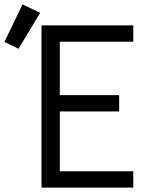

<svg xmlns="http://www.w3.org/2000/svg" viewBox="-92 -850 712 870"><path d="M96 0V-735H512V-661H179V-419H448V-345H179V-74H512V0ZM-8 -629 -72 -660 10 -830 90 -792Z"/></svg>

Font: Iosevka Meiseki Sans
Style: Regular
Weight: 400
Monospace: yes
Designer: Belleve Invis
Foundry: Belleve Invis
Version: Version 11.2.6; ttfautohint (v1.8.4)